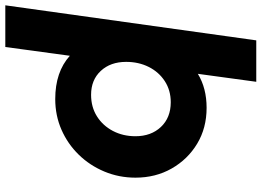

<svg xmlns="http://www.w3.org/2000/svg" viewBox="-162 -634 985 723"><g transform="rotate(90 330.5 -272.5)"><path d="M-11 200 121 -745H277L247 -525Q301 -558 375 -558Q451 -558 510 -522.5Q569 -487 603.5 -426.5Q638 -366 638 -290Q638 -228 615 -173Q592 -118 551.5 -76.5Q511 -35 457.5 -11.5Q404 12 342 12Q240 12 179 -43L146 200ZM326 -123Q372 -123 407 -145Q442 -167 462 -205Q482 -243 482 -290Q482 -349 447 -386Q412 -423 354 -423Q309 -423 274.5 -400.5Q240 -378 221 -340Q202 -302 202 -255Q202 -196 236 -159.5Q270 -123 326 -123Z"/></g></svg>

Font: Plus Jakarta Sans ExtraBold
Style: Italic
Weight: 800
Italic angle: -8°
Designer: Gumpita Rahayu
Foundry: Tokotype
Version: Version 2.071; ttfautohint (v1.8.4.7-5d5b);gftools[0.9.29]